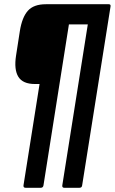

<svg xmlns="http://www.w3.org/2000/svg" viewBox="-20 -703 543 908"><path d="M100.7 185Q89.9 185 91.1 173.6L167.1 -305.7H145.3Q87.8 -305.7 66.7 -340Q45.6 -374.3 56 -440.7L73.8 -555.6Q84.2 -621.2 111.8 -652.1Q139.4 -683 197 -683H494.5Q504.7 -683 502.7 -672L368.5 173.6Q367.1 185 356.1 185H283.6Q273.2 185 274.6 173.6L395.2 -587.5H305.9L185.6 173.6Q183.8 185 172.9 185Z"/></svg>

Font: Sofia Sans Condensed
Style: Italic
Weight: 400
Italic angle: -9°
Designer: Botio Nikoltchev, Ani Petrova
Foundry: lettersoup
Version: Version 4.101